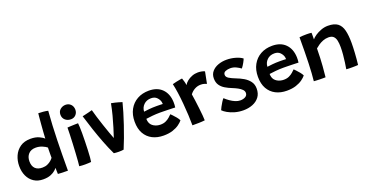

<svg xmlns="http://www.w3.org/2000/svg" viewBox="-32 -1421 4149 2162"><g transform="rotate(-20 2042.0 -340.0)"><path d="M405.5 -1.5Q404.5 -13 404 -38Q403.5 -63 403.5 -75.5Q396.5 -65.5 376.5 -47.5Q356.5 -29.5 321 -15Q285.5 -0.5 231.5 -0.5Q167 -0.5 121 -30.8Q75 -61 50.5 -113.5Q26 -166 26 -233Q26 -298 50.8 -354Q75.5 -410 125.2 -444.8Q175 -479.5 250 -479.5Q309.5 -479.5 351.5 -460.2Q393.5 -441 408 -423Q409.5 -455 412.8 -500.5Q416 -546 419.8 -592Q423.5 -638 426.8 -673Q430 -708 431.5 -719.5Q457.5 -719.5 489.8 -716.5Q522 -713.5 546.5 -707.5Q533 -534.5 528.8 -361.8Q524.5 -189 524.5 2.5Q514 2.5 490.8 2Q467.5 1.5 443.2 0.8Q419 0 405.5 -1.5ZM267.5 -128Q302 -128 328.5 -139.8Q355 -151.5 373 -167.5Q391 -183.5 400.5 -197Q400.5 -211 400.5 -235.8Q400.5 -260.5 401 -284Q401.5 -307.5 402 -319Q385 -334.5 348.2 -350Q311.5 -365.5 270.5 -365.5Q214.5 -365.5 183.5 -332Q152.5 -298.5 152.5 -244Q152.5 -187 182.2 -157.5Q212 -128 267.5 -128Z M755.5 -529.5Q714 -529.5 687 -554Q660 -578.5 660 -617.5Q660 -658 688 -681Q716 -704 751.5 -704Q789.5 -704 813.8 -678.8Q838 -653.5 838 -614.5Q838 -579 814.8 -554.2Q791.5 -529.5 755.5 -529.5ZM803 -0.5Q794.5 0.5 773.8 1.8Q753 3 730.5 3Q693.5 3 661 -1Q663.5 -14 666.5 -54.5Q669.5 -95 673 -150Q676.5 -205 679.2 -263.8Q682 -322.5 683.8 -373.5Q685.5 -424.5 685.5 -455.5Q697 -456.5 722.5 -457.8Q748 -459 774 -459.8Q800 -460.5 814 -460.5Q816 -445.5 817.5 -413.5Q819 -381.5 819 -341.5Q819 -295.5 817.8 -243Q816.5 -190.5 814.5 -141Q812.5 -91.5 809.5 -54Q806.5 -16.5 803 -0.5Z M1239.5 -545.5Q1286 -537 1323 -526.2Q1360 -515.5 1366 -513Q1354.5 -466 1335 -401Q1315.5 -336 1291.5 -264.8Q1267.5 -193.5 1242.2 -125.8Q1217 -58 1194.5 -5.5Q1171 -1.5 1136 -1.5Q1119.5 -1.5 1104 -2.8Q1088.5 -4 1077.5 -5.5Q1041.5 -80 1008.5 -165.5Q975.5 -251 945.5 -340.5Q915.5 -430 889.5 -516.5Q899.5 -518.5 922.5 -523.8Q945.5 -529 970.2 -535.2Q995 -541.5 1010 -546Q1019.5 -509 1036 -455.5Q1052.5 -402 1071.5 -345.2Q1090.5 -288.5 1107.8 -240.5Q1125 -192.5 1135.5 -166.5Q1152 -215 1171.2 -277.2Q1190.5 -339.5 1208.5 -408.2Q1226.5 -477 1239.5 -545.5Z M1909 -97Q1892 -75.5 1861 -53Q1830 -30.5 1783.5 -15.2Q1737 0 1674 0Q1598.5 0 1541 -29.5Q1483.5 -59 1451 -116.2Q1418.5 -173.5 1418.5 -258Q1418.5 -341.5 1452.5 -403.2Q1486.5 -465 1547 -499Q1607.5 -533 1687 -533Q1787.5 -533 1845 -475.2Q1902.5 -417.5 1906.5 -317Q1907.5 -284 1903 -253Q1896 -253.5 1872.8 -254.2Q1849.5 -255 1820 -255.8Q1790.5 -256.5 1763.5 -257Q1736.5 -257.5 1721 -257.5Q1675.5 -257.5 1630.5 -253.2Q1585.5 -249 1553.5 -244Q1553.5 -223.5 1559 -204.5Q1570 -168.5 1605 -148.2Q1640 -128 1683 -128Q1720 -128 1747 -140.8Q1774 -153.5 1793 -170.5Q1812 -187.5 1825 -200.5Q1829 -197 1846.2 -179.2Q1863.5 -161.5 1882 -138.8Q1900.5 -116 1909 -97ZM1557.5 -328.5Q1584.5 -332.5 1622.8 -336.2Q1661 -340 1711 -340Q1737 -340 1756.8 -339.2Q1776.5 -338.5 1785 -338Q1785 -350.5 1781.5 -365Q1774 -394 1749.5 -419Q1725 -444 1681.5 -444Q1627.5 -444 1593.5 -410.5Q1559.5 -377 1557.5 -328.5Z M2108.5 -446.5Q2121 -469.5 2146.5 -490.2Q2172 -511 2205.8 -524Q2239.5 -537 2276.5 -537Q2299.5 -537 2322.8 -532.2Q2346 -527.5 2357.5 -520.5L2330 -381Q2318.5 -385.5 2300.8 -391Q2283 -396.5 2259 -396.5Q2220.5 -396.5 2186 -377.5Q2151.5 -358.5 2129.5 -327.5Q2135 -296 2141.2 -249.5Q2147.5 -203 2153.2 -153.5Q2159 -104 2162.5 -63.5Q2166 -23 2166 -3.5Q2135 0.5 2094 1.5Q2053 2.5 2016.5 2Q2016.5 -52.5 2013 -120.8Q2009.5 -189 2003.2 -260.8Q1997 -332.5 1987.8 -397.2Q1978.5 -462 1967.5 -509Q1987.5 -515 2013 -520.5Q2038.5 -526 2059.2 -529.5Q2080 -533 2086.5 -533.5Q2092.5 -518.5 2100 -491.2Q2107.5 -464 2108.5 -446.5Z M2616 40Q2561 40 2513.5 26.2Q2466 12.5 2430.8 -7.8Q2395.5 -28 2378 -47Q2382.5 -58.5 2395 -82.8Q2407.5 -107 2422.8 -131Q2438 -155 2449 -166Q2472 -144 2501 -123.5Q2530 -103 2560.8 -90Q2591.5 -77 2620.5 -77Q2657 -77 2682 -92Q2707 -107 2707 -136Q2707 -158 2689 -176.5Q2671 -195 2642.2 -210.5Q2613.5 -226 2581.5 -238.5Q2538.5 -255.5 2502.5 -277Q2466.5 -298.5 2444.8 -330.5Q2423 -362.5 2423 -411Q2423 -460 2451.8 -493.5Q2480.5 -527 2527.2 -544Q2574 -561 2627.5 -561Q2681 -561 2732.5 -546.5Q2784 -532 2815.5 -508Q2811 -494 2794.2 -463.2Q2777.5 -432.5 2758 -408.5Q2736.5 -425.5 2704 -441Q2671.5 -456.5 2635.5 -456.5Q2605 -456.5 2578.2 -446Q2551.5 -435.5 2551.5 -407.5Q2551.5 -381.5 2580.2 -363.8Q2609 -346 2656.5 -327.5Q2701 -311 2742.8 -286.8Q2784.5 -262.5 2811.2 -226.8Q2838 -191 2838 -140.5Q2838 -80 2807.8 -40Q2777.5 0 2727 20Q2676.5 40 2616 40Z M3386.5 -97Q3369.5 -75.5 3338.5 -53Q3307.5 -30.5 3261 -15.2Q3214.5 0 3151.5 0Q3076 0 3018.5 -29.5Q2961 -59 2928.5 -116.2Q2896 -173.5 2896 -258Q2896 -341.5 2930 -403.2Q2964 -465 3024.5 -499Q3085 -533 3164.5 -533Q3265 -533 3322.5 -475.2Q3380 -417.5 3384 -317Q3385 -284 3380.5 -253Q3373.5 -253.5 3350.2 -254.2Q3327 -255 3297.5 -255.8Q3268 -256.5 3241 -257Q3214 -257.5 3198.5 -257.5Q3153 -257.5 3108 -253.2Q3063 -249 3031 -244Q3031 -223.5 3036.5 -204.5Q3047.5 -168.5 3082.5 -148.2Q3117.5 -128 3160.5 -128Q3197.5 -128 3224.5 -140.8Q3251.5 -153.5 3270.5 -170.5Q3289.5 -187.5 3302.5 -200.5Q3306.5 -197 3323.8 -179.2Q3341 -161.5 3359.5 -138.8Q3378 -116 3386.5 -97ZM3035 -328.5Q3062 -332.5 3100.2 -336.2Q3138.5 -340 3188.5 -340Q3214.5 -340 3234.2 -339.2Q3254 -338.5 3262.5 -338Q3262.5 -350.5 3259 -365Q3251.5 -394 3227 -419Q3202.5 -444 3159 -444Q3105 -444 3071 -410.5Q3037 -377 3035 -328.5Z M3610 6.5Q3596.5 7 3577.5 7Q3558.5 7 3538.5 6.5Q3522 6 3500.8 5Q3479.5 4 3470.5 3Q3480 -80.5 3484.2 -206Q3488.5 -331.5 3488.5 -517Q3505.5 -519.5 3528.2 -520.8Q3551 -522 3574.5 -522Q3590.5 -522 3606 -521.2Q3621.5 -520.5 3633 -518.5Q3633.5 -511.5 3633.5 -485.2Q3633.5 -459 3633 -439.5Q3648 -458.5 3679 -479.5Q3710 -500.5 3750 -515.2Q3790 -530 3831.5 -530Q3907.5 -530 3947.8 -499.5Q3988 -469 4003 -408.2Q4018 -347.5 4018 -257.5Q4018 -208 4013.8 -137.8Q4009.5 -67.5 4001.5 1.5Q3992 2.5 3973 3.2Q3954 4 3932.5 4Q3910.5 4 3890.2 3.5Q3870 3 3860 1.5Q3865.5 -31 3871.8 -74.5Q3878 -118 3882.2 -165Q3886.5 -212 3886.5 -255Q3886.5 -300 3879.2 -333.8Q3872 -367.5 3852 -386.2Q3832 -405 3793 -405Q3758 -405 3727 -392.8Q3696 -380.5 3671.5 -363.5Q3647 -346.5 3630.5 -332Q3629 -210.5 3622 -123.2Q3615 -36 3610 6.5Z"/></g></svg>

Font: Grandstander SemiBold
Style: Regular
Weight: 600
Designer: Tyler Finck
Foundry: Etcetera Type Co
Version: Version 1.200; ttfautohint (v1.8.3)